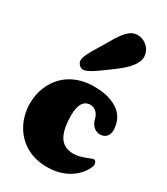

<svg xmlns="http://www.w3.org/2000/svg" viewBox="-266 -1229 1179 1355"><g transform="rotate(30 324.0 -551.5)"><path d="M356 -647Q428.7 -647 480.2 -630.9Q531.7 -614.7 564.7 -587.4Q597.7 -560.1 612.8 -523.4Q627.9 -486.8 627.9 -445.8Q627.9 -428.7 622.6 -415.5Q617.2 -402.3 608.2 -393.1Q599.1 -383.8 586.4 -378.9Q573.7 -374 559.1 -374Q546.4 -374 533.2 -378.4Q520 -382.8 508.3 -392.6Q496.6 -402.3 487.3 -418Q478 -433.6 473.1 -456.1Q469.2 -472.2 461.4 -484.4Q453.6 -496.6 443.6 -505.1Q433.6 -513.7 421.6 -517.8Q409.7 -522 397.9 -522Q377 -522 361.6 -513.2Q346.2 -504.4 335.9 -487.5Q325.7 -470.7 320.8 -446.5Q315.9 -422.4 315.9 -392.1Q315.9 -274.9 351.3 -218.5Q386.7 -162.1 464.8 -162.1Q487.3 -162.1 510.7 -168.2Q534.2 -174.3 554.2 -181.6Q574.2 -189 588.9 -195.1Q603.5 -201.2 608.9 -201.2Q620.1 -201.2 626.5 -191.7Q632.8 -182.1 632.8 -169.9Q632.8 -166 632.6 -162.6Q632.3 -159.2 630.9 -155.8Q616.7 -119.6 590.8 -89.1Q564.9 -58.6 529.1 -35.9Q493.2 -13.2 447.8 -0.5Q402.3 12.2 349.1 12.2Q294.4 12.2 249 -0.7Q203.6 -13.7 167.2 -36.9Q130.9 -60.1 103.8 -91.3Q76.7 -122.6 58.3 -159.4Q40 -196.3 31 -236.6Q22 -276.9 22 -317.9Q22 -359.4 31.2 -400.1Q40.5 -440.9 59.1 -477.5Q77.6 -514.2 105.5 -545.2Q133.3 -576.2 170.4 -598.9Q207.5 -621.6 253.9 -634.3Q300.3 -647 356 -647ZM179.2 -757.3Q179.2 -767.6 182.1 -779.5Q185.1 -791.5 192.4 -807.9Q199.7 -824.2 211.9 -846.2Q224.1 -868.2 243.2 -897.9Q266.6 -935.1 288.1 -973.6Q309.6 -1012.2 332.3 -1043.7Q355 -1075.2 380.9 -1095.2Q406.7 -1115.2 439.9 -1115.2Q466.3 -1115.2 487.5 -1105.2Q508.8 -1095.2 524.2 -1079.3Q539.6 -1063.5 547.9 -1043.5Q556.2 -1023.4 556.2 -1003.4Q556.2 -981 546.6 -959.7Q537.1 -938.5 521 -918.2Q504.9 -897.9 484.1 -879.2Q463.4 -860.4 440.9 -842.8Q418.5 -825.2 396.2 -809.3Q374 -793.5 355 -779.3Q305.7 -742.2 274.4 -726.1Q243.2 -710 226.1 -710Q217.3 -710 208.7 -714.4Q200.2 -718.8 193.6 -725.8Q187 -732.9 183.1 -741.2Q179.2 -749.5 179.2 -757.3Z"/></g></svg>

Font: Corben
Style: Bold
Weight: 700
Designer: vernon adams
Foundry: vernon adams
Version: Version 1.101; ttfautohint (v1.6)